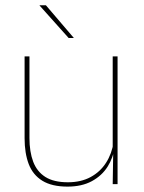

<svg xmlns="http://www.w3.org/2000/svg" viewBox="-20 -700 548 730"><path d="M92 -485.5V-175.5Q92 -123 106.2 -85.2Q120.5 -47.5 152.5 -27.2Q184.5 -7 238 -7Q288 -7 324.5 -26.8Q361 -46.5 383.2 -81.2Q405.5 -116 412 -160.5L421 -141.5H415.5Q411 -101 389.2 -66.5Q367.5 -32 329.2 -11.2Q291 9.5 237 9.5Q177 9.5 141 -12.8Q105 -35 89.2 -76.2Q73.5 -117.5 73.5 -174.5V-485.5ZM427 -485.5V0H408.5L410.5 -127H408.5V-485.5ZM154.5 -680 260.5 -556V-555.5H241L130.5 -679V-680Z"/></svg>

Font: Anek Bangla Thin
Style: Regular
Weight: 250
Designer: Sulekha Rajkumar (Bangla), Yesha Goshar (Latin)
Foundry: Ek Type
Version: Version 1.003